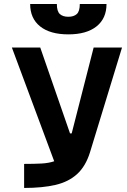

<svg xmlns="http://www.w3.org/2000/svg" viewBox="-20 -928 626 948"><path d="M99.1 0V-118.7Q148.4 -118.7 184.8 -120.6Q221.2 -122.6 247.6 -131.8L38.6 -693.4H178.7L325.7 -269.5H334L442.4 -693.4H582.5L424.3 -175.8Q402.8 -106.9 360.8 -68.6Q318.8 -30.3 254.4 -15.1Q189.9 0 99.1 0ZM317.4 -758.3Q227.5 -758.3 178.2 -797.6Q128.9 -836.9 128.9 -908.2H260.7Q260.7 -872.1 275.6 -858.6Q290.5 -845.2 317.4 -845.2Q344.2 -845.2 359.1 -858.6Q374 -872.1 374 -908.2H505.9Q505.9 -836.9 456.5 -797.6Q407.2 -758.3 317.4 -758.3Z"/></svg>

Font: Caskaydia Cove
Style: Bold
Weight: 700
Monospace: yes
Designer: Aaron Bell
Foundry: Saja Typeworks
Version: Version 4.300; ttfautohint (v1.8.3)